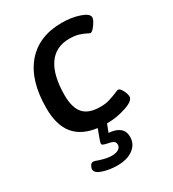

<svg xmlns="http://www.w3.org/2000/svg" viewBox="-180 -629 845 939"><g transform="rotate(-30 242.5 -159.5)"><path d="M152 -215Q152 -145 181.5 -112Q211 -79 276 -79Q305 -79 328 -86Q351 -93 377 -104Q382 -106 385.5 -107.5Q389 -109 391 -109Q402 -109 413 -88Q424 -67 424 -52Q424 -28 371 -10.5Q318 7 266 7H263L246 51Q328 57 328 120Q328 161 294.5 186Q261 211 205 211Q163 211 125 199Q87 187 87 166Q87 156 93.5 145.5Q100 135 110 135Q118 135 135 142Q177 156 204 156Q229 156 243 147Q257 138 257 123Q257 108 245.5 102Q234 96 215 93Q201 90 194 87Q187 84 187 77Q187 69 212 4Q127 -7 85 -58.5Q43 -110 43 -206Q43 -361 114.5 -445.5Q186 -530 317 -530Q370 -530 415 -515Q460 -500 460 -478Q460 -465 442.5 -440.5Q425 -416 415 -416Q411 -416 402 -421Q383 -431 361.5 -437.5Q340 -444 309 -444Q232 -444 192 -385.5Q152 -327 152 -215Z"/></g></svg>

Font: Asap-MediumItalic
Style: Italic
Weight: 500
Italic angle: -6°
Designer: Pablo Cosgaya
Foundry: Omnibus-Type
Version: Version 2.000; ttfautohint (v1.8)